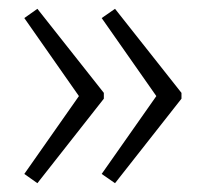

<svg xmlns="http://www.w3.org/2000/svg" viewBox="-20 -477 472 436"><path d="M392.1 -252.9 241.2 -61 210.9 -82 335 -258.8 210.9 -436 241.2 -457 392.1 -266.1ZM215.8 -252.9 64.9 -61 35.2 -82 159.2 -258.8 35.2 -436 64.9 -457 215.8 -266.1Z"/></svg>

Font: CAA NEO Sans Light
Style: Regular
Weight: 300
Version: Version 1.10